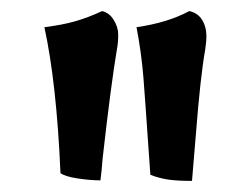

<svg xmlns="http://www.w3.org/2000/svg" viewBox="-20 -737 452 346"><path d="M191 -650Q180 -585 165 -452Q163 -426 161 -412Q142 -412 119.5 -415.5Q97 -419 89 -425Q82 -587 60 -688Q92 -692 115 -698.5Q138 -705 164 -717Q177 -714 185 -701Q193 -688 193 -675Q193 -660 191 -650ZM350 -649Q341 -598 333 -495L326 -411Q299 -411 282.5 -413.5Q266 -416 251 -422L248 -464Q242 -552 238.5 -596.5Q235 -641 226 -688Q282 -696 321 -717Q336 -714 344 -701.5Q352 -689 352 -671Q352 -663 350 -649Z"/></svg>

Font: Vollkorn SC Black
Style: Regular
Weight: 900
Designer: Friedrich Althausen
Foundry: Friedrich Althausen
Version: Version 4.015